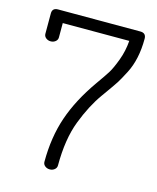

<svg xmlns="http://www.w3.org/2000/svg" viewBox="-95 -442 605 739"><g transform="rotate(15 207.0 -72.5)"><path d="M146 206Q146 108 173.5 27.5Q201 -53 260 -137Q287 -175 298.5 -193.5Q310 -212 324 -249.5Q338 -287 341 -328H76V-271Q76 -261 68 -254.5Q60 -248 49 -248Q38 -248 30 -254.5Q22 -261 22 -271V-352Q22 -374 45 -374H373Q396 -374 396 -351Q396 -269 366 -211Q349 -178 339 -162.5Q329 -147 292.5 -96Q256 -45 228 28Q200 101 200 206Q200 216 192 222.5Q184 229 173 229Q162 229 154 222.5Q146 216 146 206Z"/></g></svg>

Font: Flamenco
Style: Regular
Weight: 400
Designer: Luciano Vergara
Foundry: Luciano Vergara
Version: Version 1.002